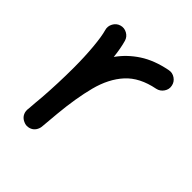

<svg xmlns="http://www.w3.org/2000/svg" viewBox="-164 -637 790 790"><g transform="rotate(45 230.5 -242.0)"><path d="M112.3 45.9Q105.5 44.9 99.1 42Q76.2 32.2 71.3 8.3Q71.3 7.8 71.3 7.3Q71.3 6.8 71.3 6.3Q70.3 1 70.8 -4.9Q70.8 -6.3 71.3 -7.8Q72.8 -26.9 74.2 -45.9Q75.7 -64.9 77.6 -83.5Q80.6 -125 82.3 -170.2Q84 -215.3 84 -259.8Q84 -322.3 79.1 -377.2Q74.2 -432.1 65.9 -460.9Q60.5 -479 69.8 -496.1Q79.1 -513.2 97.2 -518.6Q115.2 -523.9 132.1 -514.6Q148.9 -505.4 154.3 -487.3Q159.2 -470.2 162.8 -450.2Q166.5 -430.2 168.9 -407.7Q200.7 -452.6 248.8 -484.1Q296.9 -515.6 367.2 -529.3Q385.7 -533.2 401.9 -522.2Q418 -511.2 421.4 -492.7Q425.3 -474.6 414.3 -458.5Q403.3 -442.4 384.8 -438.5Q304.7 -422.9 261.5 -375.5Q218.3 -328.1 198.7 -252.7Q179.2 -177.2 169.9 -78.1Q166.5 -33.2 162.6 4.4Q162.1 10.3 159.7 16.1Q159.7 16.1 159.7 16.6Q159.2 17.1 159.2 17.6Q149.9 40.5 125.5 45.4Q124.5 45.4 124 45.4Q124 45.4 123.5 45.4Q118.2 46.4 112.3 45.9Z"/></g></svg>

Font: Mikhak Medium
Style: Regular
Weight: 500
Designer: Amin Abedi
Version: Version 3.3